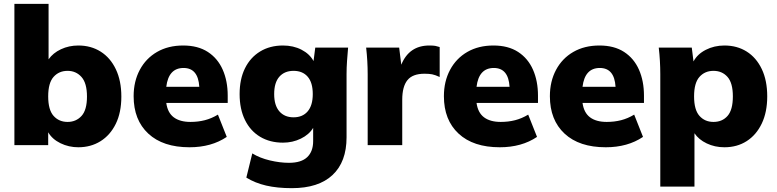

<svg xmlns="http://www.w3.org/2000/svg" viewBox="-20 -756 4048 1000"><path d="M388 11Q338 11 295 -10Q252 -31 231 -67V0H55V-736H233V-447Q256 -480 297.5 -499.5Q339 -519 388 -519Q454 -519 504.5 -487Q555 -455 583.5 -395Q612 -335 612 -253Q612 -170 583 -111Q554 -52 503.5 -20.5Q453 11 388 11ZM332 -121Q376 -121 404.5 -152Q433 -183 433 -253Q433 -323 404.5 -355Q376 -387 332 -387Q287 -387 259 -355.5Q231 -324 231 -254Q231 -184 259 -152.5Q287 -121 332 -121Z M967 11Q829 11 752.5 -60Q676 -131 676 -255Q676 -332 708 -392Q740 -452 798 -485.5Q856 -519 934 -519Q1011 -519 1062.5 -485.5Q1114 -452 1140 -393Q1166 -334 1166 -258V-220H846Q853 -169 885 -145Q917 -121 972 -121Q1012 -121 1047 -130Q1082 -139 1115 -159L1161 -43Q1081 11 967 11ZM936 -402Q858 -402 846 -304H1018Q1012 -402 936 -402Z M1500 224Q1424 224 1366 210.5Q1308 197 1263 169L1294 43Q1333 67 1385.5 79.5Q1438 92 1485 92Q1549 92 1580 62.5Q1611 33 1611 -21V-90Q1590 -55 1547 -34Q1504 -13 1454 -13Q1386 -13 1335 -43.5Q1284 -74 1256 -131Q1228 -188 1228 -266Q1228 -344 1256 -400.5Q1284 -457 1335 -488Q1386 -519 1454 -519Q1508 -519 1550.5 -497Q1593 -475 1613 -438L1622 -508H1793Q1790 -474 1787.5 -439Q1785 -404 1785 -370V-41Q1785 87 1712 155.5Q1639 224 1500 224ZM1509 -145Q1556 -145 1582.5 -176Q1609 -207 1609 -266Q1609 -326 1582.5 -356.5Q1556 -387 1509 -387Q1462 -387 1435 -356.5Q1408 -326 1408 -266Q1408 -207 1435 -176Q1462 -145 1509 -145Z M1895 0V-369Q1895 -438 1887 -508H2059L2070 -419Q2111 -519 2216 -519Q2237 -519 2247.5 -517Q2258 -515 2270 -511V-355Q2246 -366 2230.5 -369Q2215 -372 2191 -372Q2129 -372 2102 -338.5Q2075 -305 2075 -236V0Z M2583 11Q2445 11 2368.5 -60Q2292 -131 2292 -255Q2292 -332 2324 -392Q2356 -452 2414 -485.5Q2472 -519 2550 -519Q2627 -519 2678.5 -485.5Q2730 -452 2756 -393Q2782 -334 2782 -258V-220H2462Q2469 -169 2501 -145Q2533 -121 2588 -121Q2628 -121 2663 -130Q2698 -139 2731 -159L2777 -43Q2697 11 2583 11ZM2552 -402Q2474 -402 2462 -304H2634Q2628 -402 2552 -402Z M3135 11Q2997 11 2920.5 -60Q2844 -131 2844 -255Q2844 -332 2876 -392Q2908 -452 2966 -485.5Q3024 -519 3102 -519Q3179 -519 3230.5 -485.5Q3282 -452 3308 -393Q3334 -334 3334 -258V-220H3014Q3021 -169 3053 -145Q3085 -121 3140 -121Q3180 -121 3215 -130Q3250 -139 3283 -159L3329 -43Q3249 11 3135 11ZM3104 -402Q3026 -402 3014 -304H3186Q3180 -402 3104 -402Z M3419 216V-370Q3419 -404 3417 -439Q3415 -474 3411 -508H3583L3592 -436Q3612 -474 3656 -496.5Q3700 -519 3753 -519Q3819 -519 3869 -487.5Q3919 -456 3947.5 -396.5Q3976 -337 3976 -254Q3976 -172 3947.5 -112.5Q3919 -53 3869 -21Q3819 11 3753 11Q3703 11 3661 -9Q3619 -29 3597 -62V216ZM3696 -121Q3742 -121 3769.5 -152.5Q3797 -184 3797 -254Q3797 -324 3769 -355.5Q3741 -387 3696 -387Q3651 -387 3623 -355.5Q3595 -324 3595 -254Q3595 -184 3623 -152.5Q3651 -121 3696 -121Z"/></svg>

Font: Mulish Black
Style: Regular
Weight: 900
Designer: Vernon Adams
Foundry: Vernon Adams
Version: Version 3.603; ttfautohint (v1.8.3)